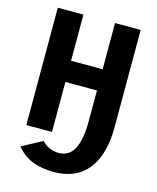

<svg xmlns="http://www.w3.org/2000/svg" viewBox="-126 -746 853 1041"><g transform="rotate(15 300.0 -226.0)"><path d="M388.7 -280.3H211.4V0H67.4V-658.7H211.4V-399.4H388.7V-658.7H532.7V-114.3Q532.7 42 466.8 124.8Q400.9 207.5 274.9 207.5Q210.9 207.5 158.7 188Q106.4 168.5 66.4 120.1L180.7 58.6Q196.8 78.1 222.2 89.4Q247.6 100.6 275.4 100.6Q333.5 100.6 361.1 48.1Q388.7 -4.4 388.7 -111.3Z"/></g></svg>

Font: Cousine
Style: Bold
Weight: 700
Monospace: yes
Designer: Steve Matteson
Foundry: Ascender Corporation
Version: Version 1.20